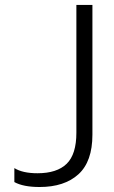

<svg xmlns="http://www.w3.org/2000/svg" viewBox="-20 -749 463 777"><path d="M140.1 7.8Q74.2 7.8 38.1 -12.2V-68.8Q71.3 -47.9 131.8 -47.9Q210.4 -47.9 249.8 -86.2Q289.1 -124.5 289.1 -211.9V-729H354V-204.1Q354 -95.2 297.4 -43.7Q240.7 7.8 140.1 7.8Z"/></svg>

Font: Lumene Sans Expanded Light
Style: Regular
Weight: 300
Width: 7
Designer: Deni Anggara
Version: Version 1.003;Glyphs 3.1.2 (3151)